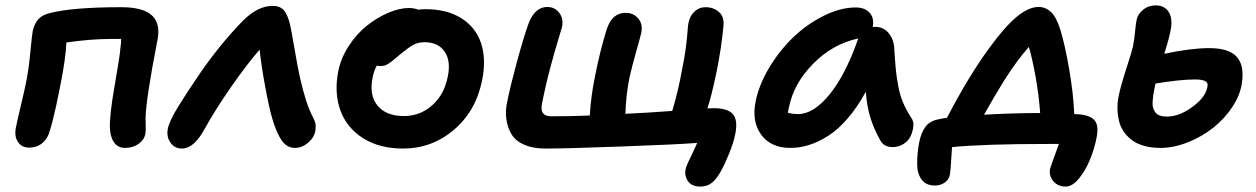

<svg xmlns="http://www.w3.org/2000/svg" viewBox="-20 -541 4679 715"><path d="M445.8 9.8Q418.9 9.8 404.5 -11Q390.1 -31.7 389.2 -66.9Q387.7 -112.3 407.5 -225.3Q427.2 -338.4 428.2 -359.9Q431.2 -381.3 431.2 -396H395Q318.4 -396 227.1 -382.8Q225.1 -323.7 203.1 -214.8Q201.7 -208.5 197 -185.3Q192.4 -162.1 190.2 -152.1Q188 -142.1 183.3 -122.1Q178.7 -102.1 175.8 -90.3Q172.9 -78.6 168.7 -64.7Q164.6 -50.8 161.1 -41Q151.9 -18.1 133.1 -4.6Q114.3 8.8 88.9 8.8Q61 8.8 46.9 -12.2Q32.7 -33.2 39.1 -65.9Q42.5 -84 56.6 -143.6Q70.8 -203.1 76.2 -230Q86.9 -281.2 92.8 -344.7Q98.6 -408.2 102.1 -426.8Q108.4 -453.6 123 -469.7Q137.7 -485.8 165 -492.2Q251 -514.2 432.1 -514.2Q512.2 -514.2 545.7 -483.6Q579.1 -453.1 565.9 -389.2Q523.9 -174.8 522 -100.1Q522 -95.7 522.5 -82Q522.9 -68.4 522.7 -58.6Q522.5 -48.8 521 -41Q516.6 -19.5 495.6 -4.9Q474.6 9.8 445.8 9.8Z M657.7 12.2Q629.9 12.2 614.5 -10.3Q599.1 -32.7 605 -62Q610.8 -90.3 643.1 -143.1Q675.3 -195.8 727.5 -272Q801.8 -378.9 884.8 -463.9Q939.9 -519 994.6 -519Q1022.9 -519 1036.6 -503.4Q1050.3 -487.8 1059.6 -452.1Q1065.4 -426.8 1077.1 -357.4Q1088.9 -288.1 1096.7 -253.9Q1118.2 -157.7 1142.6 -109.9Q1151.4 -94.2 1154.1 -83.3Q1156.7 -72.3 1154.8 -57.1Q1151.4 -30.3 1128.2 -10.3Q1105 9.8 1078.6 9.8Q1047.9 9.8 1028.6 -18.6Q1009.3 -46.9 993.7 -100.1Q982.4 -138.2 967.8 -217Q953.1 -295.9 946.8 -356Q899.4 -301.8 840.1 -216.6Q780.8 -131.3 741.7 -60.1Q702.1 12.2 657.7 12.2Z M1480.5 12.2Q1393.6 12.2 1332.8 -25.9Q1272 -64 1248 -128.9Q1224.1 -193.8 1239.3 -273.9Q1249 -324.2 1278.6 -369.6Q1308.1 -415 1346.2 -445.3Q1384.3 -475.6 1425.8 -493.4Q1467.3 -511.2 1503.4 -511.2Q1521.5 -511.2 1537.6 -504.9Q1555.2 -506.8 1564.5 -506.8Q1645.5 -506.8 1699.2 -472.4Q1752.9 -438 1772 -378.4Q1791 -318.8 1775.4 -242.2Q1752.4 -127.4 1670.4 -57.6Q1588.4 12.2 1480.5 12.2ZM1367.7 -252.9Q1354 -187 1385.7 -147.9Q1417.5 -108.9 1484.4 -108.9Q1544.9 -108.9 1589.8 -149.2Q1634.8 -189.5 1647.5 -255.9Q1659.7 -314 1635.7 -348.9Q1611.8 -383.8 1560.5 -383.8Q1537.1 -383.8 1519.3 -374Q1501.5 -364.3 1471.7 -339.8Q1465.3 -335 1453.6 -324.7Q1441.9 -314.5 1437.5 -311.3Q1433.1 -308.1 1425 -303Q1417 -297.9 1410.2 -296.4Q1403.3 -294.9 1394.5 -294.9Q1389.2 -294.9 1383.3 -296.9Q1372.1 -276.4 1367.7 -252.9Z M2588.4 153.8Q2556.2 153.8 2542.2 134Q2528.3 114.3 2533.2 88.9Q2534.7 80.6 2541.3 66.2Q2547.9 51.8 2558.6 29.8Q2569.3 7.8 2576.2 -8.8Q2500.5 -2.9 2293 4.6Q2085.4 12.2 2011.2 12.2Q1965.3 12.2 1933.3 -1.5Q1901.4 -15.1 1886 -39.3Q1870.6 -63.5 1865.7 -96.4Q1860.8 -129.4 1870.1 -168Q1881.3 -223.6 1906 -314.2Q1930.7 -404.8 1948.2 -453.1Q1971.7 -515.1 2018.1 -515.1Q2045.9 -515.1 2062.5 -493.4Q2079.1 -471.7 2073.2 -440.9Q2071.8 -435.1 2059.3 -394.8Q2046.9 -354.5 2029.5 -289.8Q2012.2 -225.1 1999 -158.2Q1987.3 -107.9 2033.2 -107.9Q2103 -107.9 2176.3 -110.8Q2180.7 -186 2197.3 -264.2Q2214.8 -353 2239.3 -431.2Q2258.8 -493.2 2310.1 -493.2Q2338.4 -493.2 2356.4 -472.7Q2374.5 -452.1 2368.2 -418.9Q2366.7 -411.1 2349.9 -351.6Q2333 -292 2324.2 -252Q2311 -188 2309.1 -117.2Q2392.6 -121.1 2483.4 -127.9Q2505.9 -203.1 2519 -276.9Q2529.3 -325.2 2534.2 -364.5Q2539.1 -403.8 2540.5 -425.5Q2542 -447.3 2543.5 -454.1Q2547.9 -480 2565.4 -497.1Q2583 -514.2 2607.4 -514.2Q2637.2 -514.2 2657.2 -496.6Q2677.2 -479 2674.3 -445.8Q2666.5 -362.3 2648.4 -272.9Q2629.4 -181.6 2614.3 -137.2Q2619.6 -137.2 2627.4 -137.7Q2635.3 -138.2 2637.2 -138.2Q2689 -138.2 2708.7 -116.5Q2728.5 -94.7 2718.3 -43Q2712.4 -11.7 2695.6 30Q2678.7 71.8 2664.1 97.2Q2648.9 125.5 2631.1 139.6Q2613.3 153.8 2588.4 153.8Z M2923.8 9.8Q2850.1 9.8 2814.5 -39.6Q2778.8 -88.9 2793.9 -163.1Q2806.2 -225.1 2844.2 -288.6Q2882.3 -352.1 2933.3 -401.4Q2984.4 -450.7 3046.9 -481.9Q3109.4 -513.2 3167 -513.2Q3200.7 -513.2 3218.5 -493.4Q3236.3 -473.6 3230 -439.9Q3232.9 -440.9 3239.7 -440.9Q3269.5 -440.9 3288.6 -418.5Q3307.6 -396 3310.1 -363.8Q3310.5 -358.4 3311 -348.6Q3314 -301.3 3316.4 -278.1Q3318.8 -254.9 3325 -220.9Q3331.1 -187 3342.8 -159.4Q3354.5 -131.8 3373 -103Q3383.3 -89.8 3381.3 -71Q3379.4 -52.2 3371.6 -34.9Q3363.8 -17.6 3345.5 -5.4Q3327.1 6.8 3304.2 6.8Q3271 6.8 3257.8 -19Q3234.9 -60.1 3221.9 -100.8Q3209 -141.6 3204.1 -199.2Q3173.3 -142.6 3137.2 -100.6Q3101.1 -58.6 3064.5 -35.4Q3027.8 -12.2 2993.2 -1.2Q2958.5 9.8 2923.8 9.8ZM2918 -141.1Q2916 -133.8 2914.1 -121.1Q2932.6 -116.2 2952.1 -116.2Q3009.3 -116.2 3068.6 -188.5Q3127.9 -260.7 3174.8 -394L3176.8 -397.9Q3081.5 -377.9 3008.5 -304Q2935.5 -230 2918 -141.1Z M3948.7 153.8Q3919.4 153.8 3902.3 133.5Q3885.3 113.3 3890.6 86.9Q3892.1 80.6 3923.3 -4.9H3882.3Q3644.5 -4.9 3525.4 6.8Q3524.4 20 3522.9 43.5Q3521.5 66.9 3520.3 83.3Q3519 99.6 3517.6 107.9Q3514.6 127.4 3498.5 138.7Q3482.4 149.9 3461.4 149.9Q3428.7 149.9 3412.1 127.7Q3395.5 105.5 3395.5 69.8Q3395.5 25.9 3403.3 -12.2Q3410.2 -46.9 3426.5 -69.1Q3442.9 -91.3 3477.5 -97.2Q3492.2 -100.6 3506.3 -102.1Q3586.4 -255.9 3661.6 -358.9Q3720.7 -440.4 3765.4 -477.8Q3810.1 -515.1 3847.7 -515.1Q3874 -515.1 3894 -496.1Q3914.1 -477.1 3928.7 -430.2Q3945.8 -374.5 3961.4 -284.4Q3977.1 -194.3 3980.5 -116.2Q3983.9 -116.2 3990.5 -115.7Q3997.1 -115.2 4000.5 -115.2Q4042.5 -110.8 4057.4 -91.3Q4072.3 -71.8 4063.5 -27.8Q4055.2 14.6 4038.3 55.2Q4021.5 95.7 3997.1 124.8Q3972.7 153.8 3948.7 153.8ZM3720.7 -243.2Q3681.2 -179.7 3644.5 -113.8Q3753.4 -120.1 3853.5 -120.1Q3849.1 -183.1 3837.2 -251.2Q3825.2 -319.3 3811.5 -366.2Q3767.6 -316.9 3720.7 -243.2Z M4301.3 9.8Q4266.6 9.8 4239 1.7Q4211.4 -6.3 4193.4 -20.5Q4175.3 -34.7 4163.3 -53Q4151.4 -71.3 4146.5 -93.5Q4141.6 -115.7 4141.4 -138.2Q4141.1 -160.6 4146 -184.1Q4153.3 -220.7 4174.3 -285.4Q4195.3 -350.1 4199.2 -368.2Q4204.1 -393.1 4207 -424.1Q4210 -455.1 4212.9 -467.8Q4216.8 -487.8 4236.6 -504.4Q4256.3 -521 4283.2 -521Q4317.9 -521 4333 -495.1Q4348.1 -469.2 4338.9 -425.8Q4331.5 -390.1 4315.9 -340.8Q4415.5 -361.8 4482.9 -361.8Q4556.6 -361.8 4585.4 -329.6Q4614.3 -297.4 4605 -233.9Q4599.6 -189.5 4570.6 -144.8Q4541.5 -100.1 4499.5 -66.4Q4457.5 -32.7 4404.5 -11.5Q4351.6 9.8 4301.3 9.8ZM4279.3 -211.9Q4275.9 -195.8 4274.4 -184.8Q4272.9 -173.8 4272.2 -160.4Q4271.5 -147 4274.4 -138.4Q4277.3 -129.9 4283 -122.1Q4288.6 -114.3 4299.6 -110.6Q4310.5 -106.9 4326.2 -106.9Q4372.6 -106.9 4423.3 -145Q4474.1 -183.1 4477.1 -224.1Q4478.5 -245.1 4430.2 -245.1Q4376 -245.1 4283.2 -230Q4281.2 -224.6 4279.3 -211.9Z"/></svg>

Font: Shantell Sans Normal
Style: Italic
Weight: 600
Italic angle: -11.31°
Designer: Stephen Nixon, Anya Danilova, Shantell Martin
Foundry: Arrow Type
Version: Version 1.006;[559af2be0]